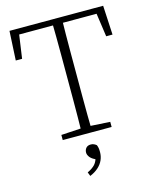

<svg xmlns="http://www.w3.org/2000/svg" viewBox="-132 -762 872 1085"><g transform="rotate(-15 304.0 -219.0)"><path d="M161 0V-30L295 -38H313L447 -30V0ZM275 0Q276 -51 276.5 -102Q277 -153 277 -205Q277 -257 277 -309V-365Q277 -417 277 -468.5Q277 -520 276.5 -571.5Q276 -623 275 -674H334Q333 -623 332.5 -571.5Q332 -520 332 -468.5Q332 -417 332 -365V-309Q332 -258 332 -206Q332 -154 332.5 -102.5Q333 -51 334 0ZM21 -503 30 -674H578L587 -503H550L526 -671L552 -640H56L82 -671L58 -503ZM347 120Q347 144 337.5 166Q328 188 308 206Q288 224 259 236L250 213Q280 199 295.5 181.5Q311 164 316 135L323 157Q294 146 282 131.5Q270 117 270 103Q270 87 279.5 76Q289 65 307 65Q317 65 325 68.5Q333 72 340 78Q344 88 345.5 96.5Q347 105 347 120Z"/></g></svg>

Font: Source Serif 4 18pt Light
Style: Regular
Weight: 300
Designer: Frank Grießhammer
Foundry: Adobe Systems Incorporated
Version: Version 4.004;hotconv 1.0.116;makeotfexe 2.5.65601